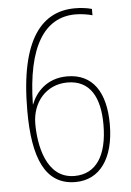

<svg xmlns="http://www.w3.org/2000/svg" viewBox="-53 -765 557 815"><g transform="rotate(-5 225.5 -357.5)"><path d="M58 -309C58 -109 106 10 236 10C339 10 402 -76 402 -222C402 -357 349 -440 239 -440C149 -440 103 -381 85 -334H84C88 -580 165 -699 297 -699C320 -699 348 -695 369 -689V-716C347 -722 323 -725 297 -725C161 -725 58 -621 58 -309ZM234 -16C111 -16 87 -165 87 -251C87 -341 146 -414 238 -414C335 -414 375 -338 375 -223C375 -91 326 -16 234 -16Z"/></g></svg>

Font: Noto Sans Sinhala UI Condensed Thin
Style: Regular
Weight: 100
Width: 3
Designer: Jelle Bosma - Monotype Design Team
Foundry: Monotype Imaging Inc.
Version: Version 2.006